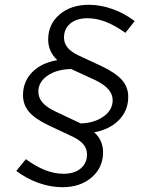

<svg xmlns="http://www.w3.org/2000/svg" viewBox="-20 -730 594 801"><path d="M410 -95Q410 -31 362.5 10Q315 51 240 51Q191 51 140.5 33Q90 15 48 -17L88 -66Q130 -35 169 -20Q208 -5 245 -5Q290 -5 316.5 -27Q343 -49 343 -86Q343 -109 328.5 -127Q314 -145 285 -159L185 -206Q126 -234 101 -263.5Q76 -293 76 -333Q76 -390 114.5 -429Q153 -468 219 -479Q200 -497 190.5 -518.5Q181 -540 181 -565Q181 -629 228.5 -669.5Q276 -710 351 -710Q400 -710 450 -692Q500 -674 542 -642L503 -593Q460 -624 421 -639Q382 -654 345 -654Q300 -654 273.5 -632Q247 -610 247 -573Q247 -550 261.5 -532Q276 -514 305 -500L406 -453Q464 -425 489.5 -395.5Q515 -366 515 -326Q515 -269 476.5 -229.5Q438 -190 373 -178Q392 -161 401 -140Q410 -119 410 -95ZM213 -264 317 -215Q374 -217 412 -244Q450 -271 450 -312Q450 -337 432 -357.5Q414 -378 377 -396L277 -442Q217 -441 178.5 -414.5Q140 -388 140 -348Q140 -322 158 -301.5Q176 -281 213 -264Z"/></svg>

Font: Red Hat Display
Style: Italic
Weight: 400
Italic angle: -12°
Designer: Pentagram / MCKL
Foundry: Pentagram / MCKL
Version: Version 1.003; Red Hat Display Italic